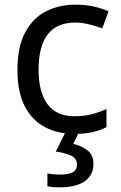

<svg xmlns="http://www.w3.org/2000/svg" viewBox="-20 -566 520 826"><path d="M300 10Q229 10 173.5 -19Q118 -48 86.5 -109Q55 -170 55 -265Q55 -364 88 -426Q121 -488 177.5 -517Q234 -546 306 -546Q347 -546 385 -537.5Q423 -529 447 -517L420 -444Q396 -453 364 -461Q332 -469 304 -469Q146 -469 146 -266Q146 -169 184.5 -117.5Q223 -66 299 -66Q343 -66 376.5 -75Q410 -84 438 -97V-19Q411 -5 378.5 2.5Q346 10 300 10ZM382 139Q382 187 345 213.5Q308 240 234 240Q202 240 184 235V180Q193 182 208 183.5Q223 185 237 185Q273 185 292 175.5Q311 166 311 141Q311 115 284.5 103Q258 91 220 86L263 0H321L295 53Q331 61 356.5 81Q382 101 382 139Z"/></svg>

Font: Noto Sans Kaithi
Style: Regular
Weight: 400
Designer: Monotype Design Team
Foundry: Monotype Imaging Inc.
Version: Version 2.005; ttfautohint (v1.8.4.7-5d5b)